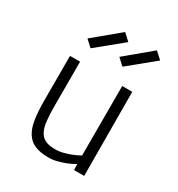

<svg xmlns="http://www.w3.org/2000/svg" viewBox="-180 -865 917 991"><g transform="rotate(30 279.0 -369.5)"><path d="M462 -500 464 0H404L402 -35Q380 -22 355 -12Q334 -4 308.5 3Q283 10 257 10Q207 10 175 -3.5Q143 -17 124 -47Q105 -77 98 -124Q91 -171 91 -239V-500H151V-241Q151 -187 155 -149.5Q159 -112 171.5 -88.5Q184 -65 206 -54.5Q228 -44 264 -44Q290 -44 314 -50.5Q338 -57 358 -65Q381 -74 402 -86V-500ZM465 -749 506 -712 353 -587 314 -623ZM276 -749 316 -712 163 -587 124 -623Z"/></g></svg>

Font: Panefresco 250wt
Style: Regular
Weight: 300
Version: Version 1.000